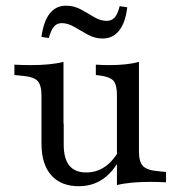

<svg xmlns="http://www.w3.org/2000/svg" viewBox="-20 -641 634 675"><path d="M203.2 -413.7V-206.5H125.8V-305.6Q125.8 -341.9 112.1 -356.5Q98.4 -371 61.3 -374.2L30.6 -377.4V-413.7Q45.2 -412.9 58.9 -412.5Q72.6 -412.1 87.1 -412.1Q122.6 -412.1 151.6 -414.9Q180.6 -417.7 203.2 -423.4ZM204 -206.5V-132.3Q204 -83.1 223.8 -58.9Q243.5 -34.7 283.1 -34.7Q325.8 -34.7 358.5 -62.1Q391.1 -89.5 414.5 -143.5L419.4 -122.6Q394.4 -54.8 353.6 -20.6Q312.9 13.7 257.3 13.7Q194.4 13.7 160.1 -25Q125.8 -63.7 125.8 -136.3V-206.5ZM391.1 0V-206.5H468.5V-108.1Q468.5 -71.8 482.7 -57.3Q496.8 -42.7 533.1 -39.5L563.7 -36.3V0Q549.2 -0.8 535.9 -1.2Q522.6 -1.6 507.3 -1.6Q472.6 -1.6 443.1 1.2Q413.7 4 391.1 9.7ZM468.5 -413.7V-206.5H391.1V-306.5Q391.1 -342.7 379.4 -356.5Q367.7 -370.2 334.7 -375L316.9 -377.4V-413.7Q330.6 -412.9 341.5 -412.5Q352.4 -412.1 364.5 -412.1Q395.2 -412.1 421.4 -414.9Q447.6 -417.7 468.5 -423.4ZM341.1 -505.6Q312.9 -505.6 288.3 -519.4Q263.7 -533.1 241.1 -546.4Q218.5 -559.7 197.6 -559.7Q180.6 -559.7 170.2 -548Q159.7 -536.3 151.6 -507.3L125.8 -511.3Q133.1 -566.1 154.8 -593.5Q176.6 -621 212.1 -621Q240.3 -621 264.5 -607.7Q288.7 -594.4 310.9 -581Q333.1 -567.7 354.8 -567.7Q372.6 -567.7 383.1 -579.4Q393.5 -591.1 400.8 -619.4L427.4 -615.3Q421 -561.3 398.8 -533.5Q376.6 -505.6 341.1 -505.6Z"/></svg>

Font: Playfair 9pt
Style: Regular
Weight: 400
Designer: Claus Eggers Sørensen
Foundry: Claus Eggers Sørensen
Version: Version 2.203